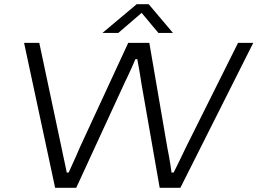

<svg xmlns="http://www.w3.org/2000/svg" viewBox="-20 -889 1219 909"><path d="M241 0 94 -686H166L271 -191Q274 -177 278.5 -155Q283 -133 288 -111Q293 -89 296 -72H305Q312 -88 321.5 -108.5Q331 -129 341 -151.5Q351 -174 358 -191L587 -686H687L772 -191Q775 -176 779 -154.5Q783 -133 786.5 -111Q790 -89 792 -72H802Q811 -89 821.5 -111Q832 -133 842.5 -154.5Q853 -176 860 -191L1107 -686H1179L834 0H736L649 -497Q648 -507 644.5 -526.5Q641 -546 637.5 -568Q634 -590 630 -609H621Q614 -592 604.5 -570.5Q595 -549 585.5 -529.5Q576 -510 570 -497L341 0ZM465 -733 627 -869H684L799 -733H730L638 -843H668L540 -733Z"/></svg>

Font: Archivo Expanded ExtraLight
Style: Italic
Weight: 250
Width: 7
Italic angle: -10°
Designer: Hector Gatti
Foundry: Omnibus-Type
Version: Version 2.001